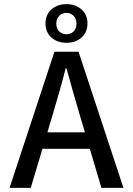

<svg xmlns="http://www.w3.org/2000/svg" viewBox="-20 -904 640 924"><path d="M26 0 242 -655H358L574 0H468L362 -357Q346 -411 330.5 -465.5Q315 -520 300 -575H296Q282 -520 266.5 -465.5Q251 -411 235 -357L128 0ZM147 -188V-267H451V-188ZM300 -698Q256 -698 227.5 -723.5Q199 -749 199 -791Q199 -833 227.5 -858.5Q256 -884 300 -884Q344 -884 372.5 -858.5Q401 -833 401 -791Q401 -749 372.5 -723.5Q344 -698 300 -698ZM300 -739Q320 -739 334 -752.5Q348 -766 348 -791Q348 -814 334 -828Q320 -842 300 -842Q279 -842 265 -828Q251 -814 251 -791Q251 -766 265 -752.5Q279 -739 300 -739Z"/></svg>

Font: Source Code Pro ExtraLight Medium
Style: Regular
Weight: 500
Monospace: yes
Version: Version 1.018;hotconv 1.0.116;makeotfexe 2.5.65601